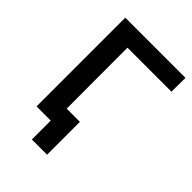

<svg xmlns="http://www.w3.org/2000/svg" viewBox="-243 -811 1071 1071"><g transform="rotate(45 292.5 -275.5)"><path d="M573 -590H226L227 0H99V-700H574ZM331 -110V149H211V0H99V-110Z"/></g></svg>

Font: APTA Sans SemiBold
Style: Bold
Weight: 600
Version: Version 7.200